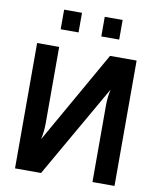

<svg xmlns="http://www.w3.org/2000/svg" viewBox="-99 -1012 898 1089"><g transform="rotate(10 350.0 -467.5)"><path d="M213 0 519 -534C512 -497 509 -476 509 -439V0H636V-722H483L180 -189C187 -226 190 -246 190 -284V-722H63V0ZM181 -822H284V-935H181ZM415 -822H518V-935H415Z"/></g></svg>

Font: Perun SemiBold
Style: Regular
Weight: 600
Foundry: Copyright (c) Stefan Peev, Context Ltd, 2016
Version: Version 1.089